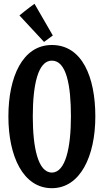

<svg xmlns="http://www.w3.org/2000/svg" viewBox="-20 -961 544 1007"><path d="M480 -350C480 -557 411 -725 252 -725C98 -725 24 -557 24 -350C24 -142 101 26 252 26C401 26 480 -142 480 -350ZM352 -350C352 -188 324 -56 252 -56C179 -56 152 -188 152 -350C152 -512 178 -643 252 -643C329 -643 352 -512 352 -350ZM161 -941C128 -918 82 -880 82 -880L211 -741L257 -775Z"/></svg>

Font: Rum Raisin
Style: Regular
Weight: 400
Designer: Astigmatic (AOETI)
Foundry: Astigmatic (AOETI)
Version: Version 1.000